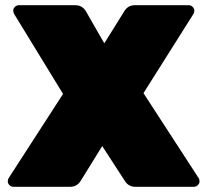

<svg xmlns="http://www.w3.org/2000/svg" viewBox="-20 -720 799 740"><path d="M746 -33Q749 -28 749 -20.5Q749 -13 742.5 -6.5Q736 0 727 0H502Q475 0 461 -23L374 -157L291 -23Q277 0 250 0H32Q23 0 16.5 -6.5Q10 -13 10 -20.5Q10 -28 13 -33L223 -358L34 -667Q31 -673 31 -680Q31 -687 37.5 -693.5Q44 -700 53 -700H270Q298 -700 312 -675L382 -553L458 -675Q472 -700 500 -700H707Q716 -700 722.5 -693.5Q729 -687 729 -679.5Q729 -672 726 -667L533 -361Z"/></svg>

Font: Rubik One
Style: Regular
Weight: 400
Designer: Hubert and Fischer with Elvire Volk Leonovitch
Foundry: Hubert and Fischer with Elvire Volk Leonovitch
Version: Version 1.001